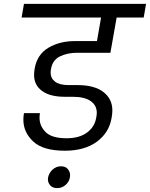

<svg xmlns="http://www.w3.org/2000/svg" viewBox="-20 -760 770 986"><path d="M376 -489Q326 -489 288 -470.5Q250 -452 242 -406Q240 -396 240 -387Q240 -358 263 -340.5Q286 -323 333 -323H378Q465 -323 511 -287.5Q557 -252 557 -193Q557 -175 553 -154Q540 -78 477 -32Q414 14 313 14Q201 14 150.5 -33.5Q100 -81 100 -145Q100 -161 103 -179H185Q183 -166 183 -155Q183 -113 214.5 -81.5Q246 -50 322 -50Q387 -50 426.5 -79Q466 -108 474 -155Q477 -169 477 -181Q477 -219 445.5 -241Q414 -263 353 -263H312Q237 -263 196 -293Q155 -323 155 -375Q155 -390 158 -408Q171 -481 229 -515Q287 -549 364 -549H478L499 -670H91L103 -740H730L718 -670H579L547 -489ZM339 151Q335 174 316.5 190Q298 206 274 206Q250 206 238 192Q226 178 226 161Q226 156 227 151Q232 127 250.5 110.5Q269 94 293 94Q317 94 328.5 108.5Q340 123 340 139Q340 145 339 151Z"/></svg>

Font: Fz Poppins
Style: Italic
Weight: 400
Italic angle: -10°
Designer: Ninad Kale (Devanagari), Jonny Pinhorn (Latin)
Foundry: Indian Type Foundry
Version: Vit hóa bi Vntype.Com & FontZin.Com